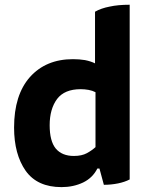

<svg xmlns="http://www.w3.org/2000/svg" viewBox="-20 -766 635 806"><path d="M378.9 -500Q361.3 -508.8 336.9 -513.7Q313.5 -517.6 286.1 -517.6Q172.9 -517.6 105.5 -442.4Q39.1 -367.2 39.1 -230.5Q39.1 -118.2 87.9 -48.8Q136.7 19.5 238.3 19.5Q288.1 19.5 329.1 0Q369.1 -19.5 388.7 -58.6Q391.6 -58.6 397.5 -58.6Q401.4 -42 416 9.8Q446.3 9.8 475.6 3.9Q503.9 -2 524.4 -12.7Q524.4 -257.8 524.4 -746.1Q475.6 -746.1 440.4 -738.3Q404.3 -731.4 378.9 -716.8Q378.9 -644.5 378.9 -500ZM380.9 -148.4Q366.2 -134.8 344.7 -123Q323.2 -111.3 290 -111.3Q240.2 -111.3 213.9 -142.6Q188.5 -173.8 188.5 -240.2Q188.5 -308.6 219.7 -350.6Q251 -391.6 318.4 -391.6Q335 -391.6 351.6 -388.7Q368.2 -385.7 380.9 -378.9Q380.9 -301.8 380.9 -148.4Z"/></svg>

Font: cl
Style: Bold
Weight: 400
Designer: Mitja Miklavcic
Version: Version 7.504; 2011; Build 1021